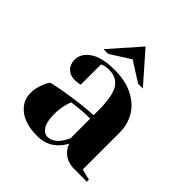

<svg xmlns="http://www.w3.org/2000/svg" viewBox="-198 -850 1001 1001"><g transform="rotate(45 302.5 -350.0)"><path d="M50 -120Q50 -159 67 -197Q74 -215 85 -230Q126 -240 174 -248Q282 -266 365 -270V-300Q365 -411 338 -453Q311 -495 255 -495Q234 -495 219 -490L205 -485V-335L192 -332Q176 -330 165 -330Q131 -330 110.5 -350.5Q90 -371 90 -405Q90 -451 136.5 -483Q183 -515 275 -515Q353 -515 409.5 -487.5Q466 -460 495.5 -411.5Q525 -363 525 -300V-30L585 -15V0H495Q435 0 402 -37Q388 -52 380 -75Q366 -50 347 -30Q302 15 235 15Q146 15 98 -23Q50 -61 50 -120ZM342 -60Q353 -75 365 -100V-245Q319 -245 277 -240Q246 -236 235 -235Q230 -224 225 -205Q215 -167 215 -130Q215 -74 232 -47Q249 -20 275 -20Q312 -20 342 -60ZM158 -550 303 -715 448 -550H413L303 -620L193 -550Z"/></g></svg>

Font: Yeseva One
Style: Regular
Weight: 400
Designer: Jovanny Lemonad
Foundry: Jovanny Lemonad
Version: Version 2.000